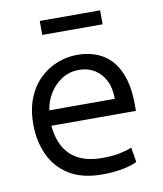

<svg xmlns="http://www.w3.org/2000/svg" viewBox="-81 -773 723 852"><g transform="rotate(-10 280.0 -347.5)"><path d="M312 12Q221 12 162.5 -24.5Q104 -61 76 -123Q48 -185 48 -259Q48 -328 69 -379Q90 -430 125.5 -463.5Q161 -497 204 -513.5Q247 -530 292 -530Q359 -530 407 -501.5Q455 -473 481 -414.5Q507 -356 507 -267Q507 -263 507 -255Q507 -247 507 -240H126Q134 -151 183.5 -105.5Q233 -60 324 -60Q375 -60 409 -68Q443 -76 458 -83L469 -17Q457 -8 412.5 2Q368 12 312 12ZM129 -309H424Q424 -358 406.5 -392Q389 -426 359 -444.5Q329 -463 290 -463Q245 -463 210.5 -440.5Q176 -418 155 -382.5Q134 -347 129 -309ZM156 -644V-707H428V-644Z"/></g></svg>

Font: Ubuntu Sans Mono
Style: Regular
Weight: 400
Monospace: yes
Designer: Dalton Maag Ltd
Foundry: Dalton Maag Ltd
Version: Version 1.006